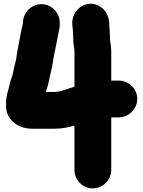

<svg xmlns="http://www.w3.org/2000/svg" viewBox="-20 -779 770 1033"><path d="M275 -284.5H226.6C227.4 -286.8 228.6 -290.4 229.9 -295.1L234.7 -309.5C242.5 -334.6 244.3 -350.7 247.5 -364.6C254.4 -394.1 262.4 -425.2 267.1 -463.1L272.7 -491.3C281.1 -529.2 288.1 -569.3 295.6 -606.6C298.8 -619.1 301.5 -635.5 301.5 -649V-657C301.5 -710.4 257.9 -756.5 203 -756.5C148.8 -756.5 103.5 -711.3 103.5 -657V-654.6C101.4 -645.6 99.4 -636.6 97.3 -626.8L92.1 -601.9C84.6 -556.9 73.2 -511.6 66.9 -461.2C64.8 -448.1 59.9 -432.3 55.6 -414.8C50.9 -395.2 49.4 -380.4 47.2 -374.9C38.7 -353.6 34.7 -337 28.5 -310.7C23.3 -290 12.5 -261.4 12.5 -224V-206C12.5 -187.3 17.7 -169 26.8 -152.7C53.7 -104.6 106.5 -83.7 166 -86.5H275C314.6 -86.5 348.3 -94 380.5 -103.7V135C380.5 188.4 424.1 234.5 479 234.5C533.2 234.5 578.5 189.3 578.5 135V-146.8C579.2 -146.9 580.8 -147 584.8 -147.5H619C673.2 -147.5 718.5 -192.7 718.5 -247C718.5 -301.9 672.4 -345.5 619 -345.5H578.5V-504C578.5 -533.3 571.8 -556.7 571.5 -569.8C572.1 -579.4 572 -588 570.5 -599.7V-605C570.5 -613.8 570 -621 568.5 -630.9V-637C568.5 -674.7 560.2 -714.3 524.8 -739.5C447.7 -794.6 355.6 -723.4 370 -636.8C371.8 -626 372.5 -607.7 372.5 -605C372.5 -592.8 374.2 -585.4 374.3 -581.6C373.8 -579.3 373.5 -576.5 373.5 -574C373.5 -541.5 380.5 -521.4 380.5 -504V-312.4C344.4 -302.5 308.5 -284.5 275 -284.5Z"/></svg>

Font: Smoothie
Style: ExBd
Weight: 800
Foundry: Cannot Into Space Fonts
Version: Version 0.8